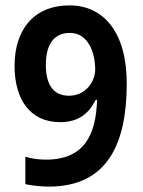

<svg xmlns="http://www.w3.org/2000/svg" viewBox="-20 -681 530 712"><path d="M450 -372C450 -560 365 -661 238 -661C103 -661 34 -568 34 -437C34 -313 91 -228 203 -228C272 -228 310 -261 335 -311H340C336 -181 293 -89 150 -89C122 -89 96 -93 74 -100V2C96 7 135 11 161 11C382 11 450 -153 450 -372ZM239 -559C310 -559 333 -481 333 -423C333 -380 299 -326 236 -326C178 -326 150 -367 150 -440C150 -520 183 -559 239 -559Z"/></svg>

Font: Noto Sans Telugu Condensed SemiBold
Style: Regular
Weight: 600
Width: 3
Designer: Jelle Bosma - Monotype Design Team
Foundry: Monotype Imaging Inc.
Version: Version 2.005